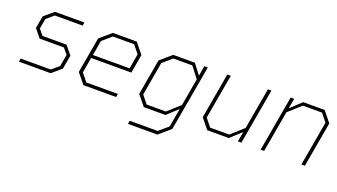

<svg xmlns="http://www.w3.org/2000/svg" viewBox="-61 -1016 2982 1697"><g transform="rotate(20 1430.0 -168.0)"><path d="M83 0 88 -31H370L438 -88L458 -200L413 -254H185L122 -331L142 -447L231 -523H508L503 -492H241L173 -434L156 -339L200 -285H427L492 -205L469 -76L381 0Z M689 0 611 -96 670 -432 776 -523H1001L1080 -424L1049 -249H671L646 -104L705 -31H1002L997 0ZM677 -279H1022L1046 -419L987 -493H787L701 -419Z M1176 187 1181 156H1444L1530 83L1561 -93L1461 0H1257L1179 -96L1238 -432L1344 -523H1547L1620 -428L1636 -523H1669L1560 95L1453 187ZM1453 -30 1568 -133 1613 -390 1534 -493H1355L1269 -419L1214 -103L1273 -30Z M1854 0 1777 -94 1852 -523H1885L1811 -104L1870 -30H2049L2166 -135L2234 -523H2267L2175 0H2142L2159 -94L2056 0Z M2356 0 2448 -523H2481L2464 -428L2566 -523H2768L2847 -425L2772 0H2739L2813 -419L2754 -493H2574L2457 -388L2389 0Z"/></g></svg>

Font: Tomorrow ExtraLight
Style: Italic
Weight: 275
Italic angle: -10°
Designer: Tony de Marco, Monica Rizzolli
Foundry: Just in Type
Version: Version 2.002